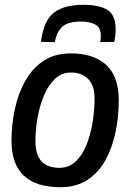

<svg xmlns="http://www.w3.org/2000/svg" viewBox="-20 -772 560 802"><path d="M233 10Q28 10 28 -184Q28 -251 42 -316Q56 -381 85.5 -434Q115 -487 162 -518Q209 -549 275 -549Q371 -549 423.5 -501Q476 -453 476 -353Q476 -282 462 -217Q448 -152 419 -100.5Q390 -49 343.5 -19.5Q297 10 233 10ZM228 -71Q267 -71 295 -96.5Q323 -122 340.5 -165Q358 -208 366.5 -259Q375 -310 375 -361Q375 -415 348.5 -442Q322 -469 277 -469Q237 -469 209 -442Q181 -415 163 -371.5Q145 -328 136.5 -278.5Q128 -229 128 -184Q128 -125 153.5 -98Q179 -71 228 -71ZM328 -752Q395 -752 429 -730.5Q463 -709 463 -649Q463 -623 457 -597L399 -596Q400 -604 400.5 -610.5Q401 -617 401 -623Q401 -657 378 -669.5Q355 -682 318 -682Q265 -682 241 -661Q217 -640 209 -596L151 -597Q162 -686 205 -719Q248 -752 328 -752Z"/></svg>

Font: Georama Medium
Style: Italic
Weight: 500
Italic angle: -9°
Designer: Jean-Baptiste Levee
Foundry: Production Type
Version: Version 1.000